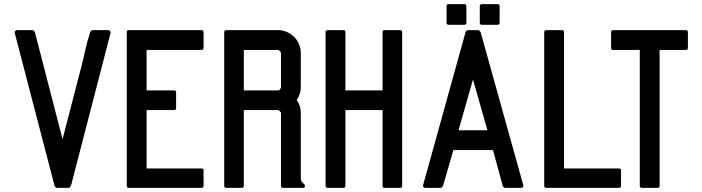

<svg xmlns="http://www.w3.org/2000/svg" viewBox="-20 -924 3402 930"><path d="M138 -778Q141 -778 144.5 -774Q148 -770 149 -768L283 -250Q306 -338 328.5 -425.5Q351 -513 374 -601Q385 -643 394 -685Q403 -727 417 -768Q418 -771 421 -774.5Q424 -778 428 -778H506Q509 -778 513 -773.5Q517 -769 516 -766L330 -48Q329 -45 328 -39.5Q327 -34 324.5 -28Q322 -22 319 -18Q316 -14 312 -14H255Q250 -14 247.5 -18Q245 -22 243 -28Q241 -34 240 -39.5Q239 -45 238 -48L51 -766Q50 -769 54 -773.5Q58 -778 61 -778Z M690 -108H956Q966 -108 966 -99V-24Q966 -14 956 -14H604Q594 -14 594 -24V-768Q594 -778 604 -778H956Q966 -778 966 -768V-692Q966 -682 956 -682H690V-486H823Q833 -486 833 -476V-401Q833 -391 823 -391H690Z M1076 -14Q1066 -14 1066 -24V-768Q1066 -778 1076 -778H1327Q1350 -778 1370 -769Q1390 -760 1405 -745Q1420 -730 1428.5 -709.5Q1437 -689 1437 -666V-503Q1437 -468 1417 -440Q1437 -412 1437 -378V-61Q1437 -46 1447 -38Q1457 -30 1457 -24Q1457 -14 1447 -14H1351Q1341 -14 1341 -24V-378Q1338 -383 1335 -386Q1332 -389 1327 -391H1161V-24Q1161 -14 1151 -14ZM1161 -486H1327Q1329 -486 1332 -487.5Q1335 -489 1336 -490Q1337 -493 1339 -496.5Q1341 -500 1341 -503V-666Q1341 -671 1336.5 -675.5Q1332 -680 1327 -682H1161Z M1567 -14Q1557 -14 1557 -24V-768Q1557 -778 1567 -778H1643Q1653 -778 1653 -768V-486H1833V-768Q1833 -778 1843 -778H1918Q1928 -778 1928 -768V-24Q1928 -14 1918 -14H1843Q1833 -14 1833 -24V-391H1653V-24Q1653 -14 1643 -14Z M2426 -14Q2423 -14 2419.5 -17.5Q2416 -21 2415 -24L2368 -197H2176L2126 -24Q2125 -22 2121.5 -18Q2118 -14 2115 -14H2039Q2035 -14 2031.5 -18Q2028 -22 2029 -26L2235 -768Q2236 -771 2239.5 -774.5Q2243 -778 2246 -778H2297Q2300 -778 2303.5 -774Q2307 -770 2308 -768L2515 -26Q2516 -22 2512.5 -18Q2509 -14 2505 -14ZM2341 -293 2271 -539 2201 -293ZM2304 -814V-894Q2304 -904 2314 -904H2390Q2400 -904 2400 -894V-814Q2400 -804 2390 -804H2314Q2304 -804 2304 -814ZM2143 -814V-894Q2143 -904 2153 -904H2229Q2239 -904 2239 -894V-814Q2239 -804 2229 -804H2153Q2143 -804 2143 -814Z M2626 -14Q2616 -14 2616 -24V-768Q2616 -778 2626 -778H2702Q2712 -778 2712 -768V-108H2978Q2988 -108 2988 -99V-24Q2988 -14 2978 -14Z M3175 -682V-24Q3175 -14 3165 -14H3089Q3079 -14 3079 -24V-682H2950Q2940 -682 2940 -692V-768Q2940 -778 2950 -778H3302Q3312 -778 3312 -768V-692Q3312 -682 3302 -682Z"/></svg>

Font: Kanalisirung
Style: Regular
Weight: 500
Designer: Peter Wiegel
Foundry: Peter Wiegel
Version: 1.000